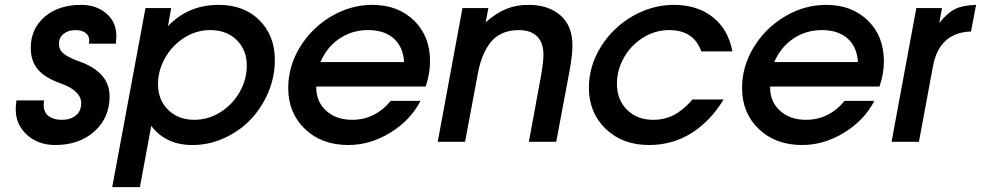

<svg xmlns="http://www.w3.org/2000/svg" viewBox="-20 -585 4046 792"><path d="M47.9 -170.9H162.1Q160.2 -165 160.2 -152.8Q160.2 -121.1 180.7 -106Q201.2 -90.8 234.9 -90.8Q270.5 -90.8 292.7 -108.6Q314.9 -126.5 314.9 -159.2Q314.9 -210.9 230 -241.2Q165.5 -263.7 136.2 -298.6Q106.9 -333.5 106.9 -387.2Q106.9 -466.3 164.1 -515.6Q221.2 -564.9 314.9 -564.9Q376.5 -564.9 418.2 -529.8Q460 -494.6 460 -436Q460 -427.2 458 -404.8H346.2Q348.1 -410.6 348.1 -418Q348.1 -438.5 332.3 -449.7Q316.4 -460.9 292 -460.9Q261.7 -460.9 242.4 -445.3Q223.1 -429.7 223.1 -403.8Q223.1 -379.9 242.2 -364Q261.2 -348.1 306.2 -332Q432.1 -287.1 432.1 -188Q432.1 -99.1 369.4 -43Q306.6 13.2 208 13.2Q137.7 13.2 91.3 -28.8Q44.9 -70.8 44.9 -133.8Q44.9 -151.4 47.9 -170.9Z M442.9 187 580.1 -551.8H686L672.9 -477.1Q756.3 -564.9 881.8 -564.9Q986.8 -564.9 1050.3 -501.5Q1113.8 -438 1113.8 -336.9Q1113.8 -269 1086.9 -204.8Q1060.1 -140.6 1014.6 -92.8Q969.2 -44.9 906 -15.9Q842.8 13.2 773.9 13.2Q663.6 13.2 604 -65.9L557.1 187ZM631.8 -237.8Q631.8 -173.3 673.3 -132.1Q714.8 -90.8 781.7 -90.8Q838.9 -90.8 889.2 -122.3Q939.5 -153.8 968.8 -205.6Q998 -257.3 998 -314Q998 -378.9 956.3 -419.9Q914.6 -460.9 846.7 -460.9Q789.6 -460.9 739.5 -429Q689.5 -397 660.6 -345.5Q631.8 -293.9 631.8 -237.8Z M1591.8 -168.9H1714.8Q1672.4 -87.9 1589.4 -37.4Q1506.3 13.2 1417 13.2Q1306.6 13.2 1237.8 -53Q1168.9 -119.1 1168.9 -222.2Q1168.9 -311.5 1217.5 -390.9Q1266.1 -470.2 1346.4 -517.6Q1426.8 -564.9 1515.6 -564.9Q1621.6 -564.9 1687.7 -500.5Q1753.9 -436 1753.9 -333Q1753.9 -280.3 1735.8 -228H1284.7Q1283.2 -167.5 1324.5 -129.2Q1365.7 -90.8 1432.6 -90.8Q1527.3 -90.8 1591.8 -168.9ZM1301.8 -329.1H1647Q1643.1 -391.6 1604.2 -426.3Q1565.4 -460.9 1498 -460.9Q1432.6 -460.9 1380.6 -426Q1328.6 -391.1 1301.8 -329.1Z M1785.6 0 1887.7 -551.8H1994.6L1983.4 -493.2Q2026.9 -531.2 2068.1 -548.1Q2109.4 -564.9 2159.7 -564.9Q2242.7 -564.9 2292 -521.5Q2341.3 -478 2341.3 -397.9Q2341.3 -358.4 2329.6 -293.9L2274.4 0H2161.6L2212.4 -275.9Q2221.7 -331.5 2221.7 -358.9Q2221.7 -408.2 2195.8 -434.6Q2169.9 -460.9 2119.6 -460.9Q2078.6 -460.9 2047.9 -445.8Q2017.1 -430.7 1998 -402.8Q1979 -375 1967.8 -344.2Q1956.5 -313.5 1949.7 -273.9L1898.4 0Z M2836.9 -174.8H2964.8Q2910.6 -85 2832.3 -35.9Q2753.9 13.2 2657.2 13.2Q2547.9 13.2 2478.5 -53.5Q2409.2 -120.1 2409.2 -223.1Q2409.2 -313 2458.7 -392.3Q2508.3 -471.7 2589.4 -518.3Q2670.4 -564.9 2760.3 -564.9Q2856.4 -564.9 2920.4 -514.2Q2984.4 -463.4 3001 -373H2873Q2841.8 -460.9 2740.2 -460.9Q2682.6 -460.9 2632.6 -429.7Q2582.5 -398.4 2553.7 -347.4Q2524.9 -296.4 2524.9 -238.8Q2524.9 -173.8 2566.4 -132.3Q2607.9 -90.8 2674.3 -90.8Q2721.7 -90.8 2759.8 -110.6Q2797.9 -130.4 2836.9 -174.8Z M3463.9 -168.9H3586.9Q3544.4 -87.9 3461.4 -37.4Q3378.4 13.2 3289.1 13.2Q3178.7 13.2 3109.9 -53Q3041 -119.1 3041 -222.2Q3041 -311.5 3089.6 -390.9Q3138.2 -470.2 3218.5 -517.6Q3298.8 -564.9 3387.7 -564.9Q3493.7 -564.9 3559.8 -500.5Q3626 -436 3626 -333Q3626 -280.3 3607.9 -228H3156.7Q3155.3 -167.5 3196.5 -129.2Q3237.8 -90.8 3304.7 -90.8Q3399.4 -90.8 3463.9 -168.9ZM3173.8 -329.1H3519Q3515.1 -391.6 3476.3 -426.3Q3437.5 -460.9 3370.1 -460.9Q3304.7 -460.9 3252.7 -426Q3200.7 -391.1 3173.8 -329.1Z M3657.7 0 3759.8 -551.8H3865.7L3854.5 -490.2Q3887.7 -531.7 3919.7 -547.6Q3951.7 -563.5 4006.3 -564.9L3985.4 -455.1Q3854.5 -450.7 3828.6 -312L3770.5 0Z"/></svg>

Font: Involve SemiBold Oblique
Style: Italic
Weight: 600
Italic angle: -10.5°
Designer: Stefan Peev
Foundry: Context Ltd.
Version: Version 1.001